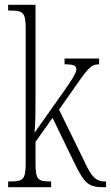

<svg xmlns="http://www.w3.org/2000/svg" viewBox="-20 -780 462 800"><path d="M14 0H193V-24H190C139 -24 128 -31 128 -99V-189L199 -289L290 -101C334 -10 352 0 415 0H422V-24H416C376 -24 358 -49 327 -117L226 -323L282 -403C344 -492 357 -512 393 -512V-536H249V-512C287 -512 298 -507 298 -491C298 -476 282 -449 223 -367L124 -227C128 -263 128 -337 128 -373V-760H14V-736H21C76 -736 87 -729 87 -661V-100C87 -31 76 -24 21 -24H14Z"/></svg>

Font: Noto Serif Thai ExtraCondensed ExtraLight
Style: Regular
Weight: 200
Width: 2
Designer: Monotype Design Team
Foundry: Monotype Imaging Inc.
Version: Version 2.002